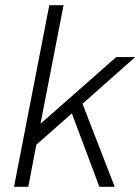

<svg xmlns="http://www.w3.org/2000/svg" viewBox="-20 -720 541 740"><path d="M34 0H89L120 -162L257 -283L363 0H422L298 -320L501 -500H428L136 -243L225 -700H170Z"/></svg>

Font: Uncut Sans Light Italic
Style: Regular
Weight: 300
Italic angle: -11°
Designer: Kasper Nordkvist
Foundry: UNCUT.wtf
Version: Version 1.304;Glyphs 3.2 (3246)